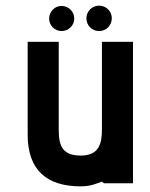

<svg xmlns="http://www.w3.org/2000/svg" viewBox="-20 -649 530 680"><path d="M451 0V-501H341V-192C341 -142 332 -98 266 -98C202 -98 188 -132 188 -188V-501H78V-172C78 -47 145 11 266 11C302 11 325 0 341 -6L348 0ZM243 -583C243 -608 223 -628 198 -628C174 -628 154 -608 154 -583C154 -559 174 -539 198 -539C223 -539 243 -559 243 -583ZM331 -539C356 -539 376 -559 376 -584C376 -609 356 -629 331 -629C306 -629 286 -609 286 -584C286 -559 306 -539 331 -539Z"/></svg>

Font: Advent Pro
Style: Bold
Weight: 700
Designer: Andreas Kalpakidis
Foundry: Andreas Kalpakidis
Version: Version 2.002 2008